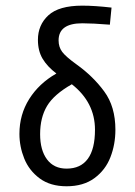

<svg xmlns="http://www.w3.org/2000/svg" viewBox="-20 -647 478 680"><path d="M388.7 -187.5Q388.7 -135.7 371.1 -90.3Q353.5 -44.9 314.5 -16.1Q275.4 12.7 215.8 12.7Q158.2 12.7 120.6 -15.1Q83 -43 65.9 -85.4Q48.8 -127.9 48.8 -172.9Q48.8 -241.2 83.5 -296.4Q118.2 -351.6 179.7 -386.7Q147.5 -411.1 130.9 -439Q114.3 -466.8 114.3 -505.9Q114.3 -558.6 151.4 -592.8Q188.5 -627 271.5 -627Q315.4 -627 375 -620.1L369.1 -559.6Q307.6 -564.5 271.5 -564.5Q187.5 -564.5 187.5 -503.9Q187.5 -480.5 200.2 -463.4Q212.9 -446.3 251 -418.9Q309.6 -377 349.1 -323.2Q388.7 -269.5 388.7 -187.5ZM316.4 -187.5Q316.4 -284.2 234.4 -348.6Q170.9 -312.5 146.5 -271.5Q122.1 -230.5 122.1 -171.9Q122.1 -115.2 146.5 -82.5Q170.9 -49.8 215.8 -49.8Q265.6 -49.8 291 -84.5Q316.4 -119.1 316.4 -187.5Z"/></svg>

Font: Sudo
Style: Bold
Weight: 700
Monospace: yes
Designer: Jens Kutilek
Foundry: Jens Kutilek
Version: Version 0.040